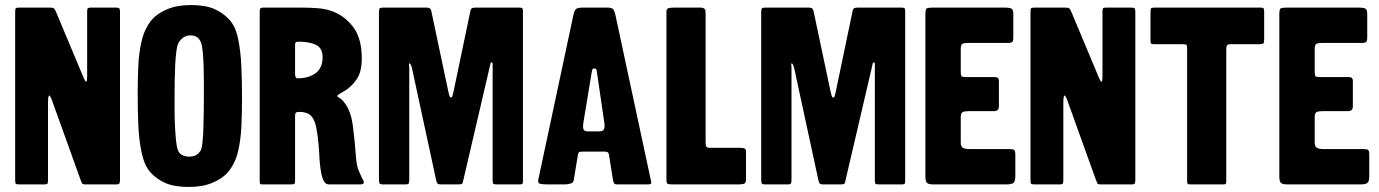

<svg xmlns="http://www.w3.org/2000/svg" viewBox="-20 -730 5460 760"><path d="M342 -700H439Q450 -700 452.5 -696.5Q455 -693 455 -682V-19Q455 -9 453 -4.5Q451 0 440 0H320Q307 0 305 -4Q303 -8 299 -18L189 -324Q178 -356 174 -351.5Q170 -347 170 -322V-21Q170 -8 168.5 -4Q167 0 153 0H60Q45 0 42.5 -2.5Q40 -5 40 -20V-680Q40 -695 42.5 -697.5Q45 -700 60 -700H173Q191 -700 194.5 -696Q198 -692 203 -680L309 -427Q318 -405 321.5 -406.5Q325 -408 325 -429V-686Q325 -696 328.5 -698Q332 -700 342 -700Z M728 10Q671 10 636 -5Q601 -20 576 -47Q552 -74 541 -124Q530 -174 527.5 -235.5Q525 -297 525 -357Q525 -416 527.5 -471Q530 -526 542 -573Q554 -620 582 -653Q603 -677 642 -693.5Q681 -710 735 -710Q792 -710 827 -695Q862 -680 887 -653Q912 -627 922.5 -576.5Q933 -526 935.5 -465Q938 -404 938 -343Q938 -285 935.5 -229.5Q933 -174 921.5 -127.5Q910 -81 881 -47Q860 -23 821 -6.5Q782 10 728 10ZM734 -590Q706 -590 688 -563Q682 -554 678.5 -529.5Q675 -505 673.5 -473.5Q672 -442 671.5 -410Q671 -378 671 -354Q671 -329 671 -297Q671 -265 672.5 -233.5Q674 -202 676.5 -176.5Q679 -151 683 -139Q688 -123 700.5 -116.5Q713 -110 729 -110Q743 -110 753 -114.5Q763 -119 773 -132Q778 -138 781 -162.5Q784 -187 785 -220.5Q786 -254 786.5 -288Q787 -322 787 -346Q787 -371 787 -403.5Q787 -436 786 -468Q785 -500 782.5 -525Q780 -550 776 -561Q765 -590 734 -590Z M1346 -320Q1369 -289 1376.5 -233.5Q1384 -178 1389 -109Q1392 -72 1400 -54Q1408 -36 1413 -25Q1415 -22 1417.5 -17.5Q1420 -13 1420 -8Q1420 -3 1415 -1.5Q1410 0 1405 0H1283Q1269 0 1262 -13Q1255 -26 1251 -48Q1247 -70 1245 -96Q1244 -124 1241 -159Q1238 -194 1232 -224Q1226 -254 1215 -267Q1207 -278 1194 -282.5Q1181 -287 1171 -287H1165Q1153 -287 1150.5 -283.5Q1148 -280 1148 -270V-15Q1148 -5 1145.5 -2.5Q1143 0 1129 0H1018Q1012 0 1010 -2Q1008 -4 1008 -14V-685Q1008 -696 1012 -698Q1016 -700 1026 -700H1168Q1204 -700 1237.5 -697.5Q1271 -695 1299 -684Q1347 -665 1379.5 -621Q1412 -577 1412 -498Q1412 -446 1392 -416.5Q1372 -387 1344 -370Q1337 -366 1326 -359.5Q1315 -353 1315 -350Q1315 -347 1324.5 -342Q1334 -337 1346 -320ZM1158 -420Q1202 -420 1229.5 -440.5Q1257 -461 1257 -504Q1257 -539 1231.5 -552Q1206 -565 1162 -565Q1155 -565 1151.5 -563Q1148 -561 1148 -553V-438Q1148 -420 1158 -420Z M1921 -476 1814 -17Q1812 -6 1809.5 -3Q1807 0 1793 0H1727Q1714 0 1711 -4.5Q1708 -9 1706 -19L1611 -459Q1606 -479 1601 -479Q1598 -479 1599 -474Q1600 -469 1600 -459V-19Q1600 -8 1598 -4Q1596 0 1584 0H1497Q1485 0 1482.5 -4Q1480 -8 1480 -21V-681Q1480 -694 1483 -697Q1486 -700 1498 -700H1664Q1679 -700 1683 -695.5Q1687 -691 1689 -678L1755 -366Q1758 -353 1760 -348.5Q1762 -344 1765 -344Q1769 -344 1770.5 -348.5Q1772 -353 1775 -366L1842 -687Q1844 -696 1849 -698Q1854 -700 1865 -700H2035Q2043 -700 2046.5 -698Q2050 -696 2050 -687V-11Q2050 -4 2047 -2Q2044 0 2036 0H1947Q1937 0 1933.5 -2Q1930 -4 1930 -14V-476Q1930 -483 1926 -483Q1922 -483 1921 -476Z M2268 -120 2251 -17Q2250 -7 2238.5 -3.5Q2227 0 2215 0H2149Q2136 0 2123 -1.5Q2110 -3 2110 -13Q2110 -16 2111 -20L2250 -672Q2254 -690 2261 -695Q2268 -700 2290 -700H2384Q2403 -700 2408 -692.5Q2413 -685 2416 -671L2556 -18Q2557 -14 2557.5 -11Q2558 -8 2558 -6Q2558 0 2543 0H2426Q2413 0 2410.5 -4.5Q2408 -9 2406 -20L2391 -114Q2390 -125 2385 -127.5Q2380 -130 2372 -130H2292Q2278 -130 2274 -128.5Q2270 -127 2268 -120ZM2305 -210H2351Q2364 -210 2368.5 -215.5Q2373 -221 2373 -231Q2373 -234 2373 -237.5Q2373 -241 2372 -245L2343 -443Q2342 -454 2339.5 -456.5Q2337 -459 2332 -459Q2327 -459 2325.5 -456.5Q2324 -454 2322 -443L2291 -255Q2288 -240 2288 -231Q2288 -217 2293 -213.5Q2298 -210 2305 -210Z M2651 -700H2753Q2761 -700 2767 -696.5Q2773 -693 2773 -679V-165Q2773 -154 2776 -149.5Q2779 -145 2789 -145H2906Q2920 -145 2926.5 -142.5Q2933 -140 2933 -130V-21Q2933 -5 2925 -2.5Q2917 0 2903 0H2643Q2626 0 2622 -3Q2618 -6 2618 -18V-684Q2618 -693 2623.5 -696.5Q2629 -700 2651 -700Z M3434 -476 3327 -17Q3325 -6 3322.5 -3Q3320 0 3306 0H3240Q3227 0 3224 -4.5Q3221 -9 3219 -19L3124 -459Q3119 -479 3114 -479Q3111 -479 3112 -474Q3113 -469 3113 -459V-19Q3113 -8 3111 -4Q3109 0 3097 0H3010Q2998 0 2995.5 -4Q2993 -8 2993 -21V-681Q2993 -694 2996 -697Q2999 -700 3011 -700H3177Q3192 -700 3196 -695.5Q3200 -691 3202 -678L3268 -366Q3271 -353 3273 -348.5Q3275 -344 3278 -344Q3282 -344 3283.5 -348.5Q3285 -353 3288 -366L3355 -687Q3357 -696 3362 -698Q3367 -700 3378 -700H3548Q3556 -700 3559.5 -698Q3563 -696 3563 -687V-11Q3563 -4 3560 -2Q3557 0 3549 0H3460Q3450 0 3446.5 -2Q3443 -4 3443 -14V-476Q3443 -483 3439 -483Q3435 -483 3434 -476Z M3783 -266V-166Q3783 -150 3791.5 -145Q3800 -140 3815 -140H3972Q3990 -140 3994.5 -136.5Q3999 -133 3999 -118V-32Q3999 -11 3991 -5.5Q3983 0 3963 0H3675Q3656 0 3649.5 -6Q3643 -12 3643 -32V-673Q3643 -693 3648 -696.5Q3653 -700 3675 -700H3953Q3976 -700 3983.5 -696Q3991 -692 3991 -675V-583Q3991 -568 3987 -564Q3983 -560 3969 -560H3810Q3795 -560 3789 -556Q3783 -552 3783 -537V-445Q3783 -432 3786 -428.5Q3789 -425 3802 -425H3915Q3925 -425 3929.5 -422Q3934 -419 3934 -408V-309Q3934 -290 3915 -290H3813Q3797 -290 3790 -286Q3783 -282 3783 -266Z M4361 -700H4458Q4469 -700 4471.5 -696.5Q4474 -693 4474 -682V-19Q4474 -9 4472 -4.5Q4470 0 4459 0H4339Q4326 0 4324 -4Q4322 -8 4318 -18L4208 -324Q4197 -356 4193 -351.5Q4189 -347 4189 -322V-21Q4189 -8 4187.5 -4Q4186 0 4172 0H4079Q4064 0 4061.5 -2.5Q4059 -5 4059 -20V-680Q4059 -695 4061.5 -697.5Q4064 -700 4079 -700H4192Q4210 -700 4213.5 -696Q4217 -692 4222 -680L4328 -427Q4337 -405 4340.5 -406.5Q4344 -408 4344 -429V-686Q4344 -696 4347.5 -698Q4351 -700 4361 -700Z M4534 -570V-681Q4534 -695 4537 -697.5Q4540 -700 4553 -700H4968Q4979 -700 4981.5 -697Q4984 -694 4984 -683V-575Q4984 -563 4981.5 -559Q4979 -555 4966 -555H4852Q4839 -555 4836.5 -549.5Q4834 -544 4834 -533V-13Q4834 -5 4832 -2.5Q4830 0 4822 0H4691Q4683 0 4681 -3Q4679 -6 4679 -13V-535Q4679 -550 4676.5 -552.5Q4674 -555 4659 -555H4551Q4540 -555 4537 -557Q4534 -559 4534 -570Z M5184 -266V-166Q5184 -150 5192.5 -145Q5201 -140 5216 -140H5373Q5391 -140 5395.5 -136.5Q5400 -133 5400 -118V-32Q5400 -11 5392 -5.5Q5384 0 5364 0H5076Q5057 0 5050.5 -6Q5044 -12 5044 -32V-673Q5044 -693 5049 -696.5Q5054 -700 5076 -700H5354Q5377 -700 5384.5 -696Q5392 -692 5392 -675V-583Q5392 -568 5388 -564Q5384 -560 5370 -560H5211Q5196 -560 5190 -556Q5184 -552 5184 -537V-445Q5184 -432 5187 -428.5Q5190 -425 5203 -425H5316Q5326 -425 5330.5 -422Q5335 -419 5335 -408V-309Q5335 -290 5316 -290H5214Q5198 -290 5191 -286Q5184 -282 5184 -266Z"/></svg>

Font: Railroad Gothic CC
Style: Bold
Weight: 700
Designer: indestructible type*
Foundry: Cowboy Collective
Version: Version 1.000